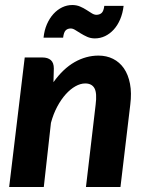

<svg xmlns="http://www.w3.org/2000/svg" viewBox="-20 -745 586 765"><path d="M16.5 0ZM16.5 0 78.5 -516H149Q170.5 -516 182.5 -505.5Q194.5 -495 194.5 -472L193 -417.5Q231.5 -471.5 277.2 -497.5Q323 -523.5 372.5 -523.5Q404.5 -523.5 430.5 -510.5Q456.5 -497.5 473.8 -472.5Q491 -447.5 498 -411Q505 -374.5 499 -327.5L460 0H322.5L361 -327.5Q367 -374 356.5 -393.2Q346 -412.5 319.5 -412.5Q300.5 -412.5 280.5 -401.2Q260.5 -390 242 -369.5Q223.5 -349 208 -320Q192.5 -291 183 -255.5L154.5 0ZM364 -686Q376.5 -686 384.8 -693.2Q393 -700.5 395.5 -721.5H472.5Q469 -692 458.8 -668Q448.5 -644 433.2 -627.2Q418 -610.5 398.8 -601.2Q379.5 -592 358 -592Q341.5 -592 327.5 -598.2Q313.5 -604.5 301.8 -611.8Q290 -619 280.2 -625.2Q270.5 -631.5 262 -631.5Q249 -631.5 241.5 -623.8Q234 -616 231.5 -595H153.5Q156.5 -624.5 167 -648.5Q177.5 -672.5 193 -689.5Q208.5 -706.5 227.8 -715.8Q247 -725 268 -725Q285 -725 299 -719Q313 -713 324.5 -705.5Q336 -698 345.8 -692Q355.5 -686 364 -686Z"/></svg>

Font: Lato Heavy
Style: Italic
Weight: 800
Italic angle: -7°
Designer: Lukasz Dziedzic
Foundry: tyPoland Lukasz Dziedzic
Version: Version 2.007; 2014-02-27